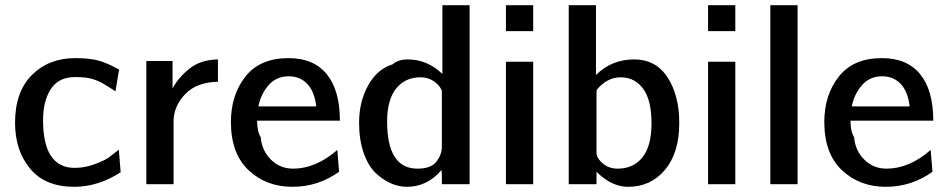

<svg xmlns="http://www.w3.org/2000/svg" viewBox="-20 -710 3653 740"><path d="M38 -237Q38 -356 103 -421Q168 -486 270 -486Q324 -486 358 -477Q392 -468 439 -442L425 -358Q416 -364 398 -375.5Q380 -387 371.5 -391.5Q363 -396 347 -402Q331 -408 313 -410.5Q295 -413 270 -413Q206 -413 176 -367Q146 -321 146 -247Q146 -63 268 -63Q308 -63 347 -78Q386 -93 398.5 -102.5Q411 -112 438 -133L445 -46Q358 10 266 10Q154 10 96 -60Q38 -130 38 -237Z M544 0V-475H645V-415V-369Q668 -412 711 -446Q754 -480 820 -481V-395Q738 -393 694.5 -348Q651 -303 649 -247V0Z M870 -240Q870 -344 926 -415Q982 -486 1092 -486Q1189 -486 1239.5 -424Q1290 -362 1290 -245H971Q971 -202 985 -181Q989 -130 1024 -95Q1059 -60 1110 -60Q1197 -60 1280 -132L1287 -48Q1206 10 1107 10Q1006 10 938 -54Q870 -118 870 -240ZM976 -300H1199Q1192 -358 1164 -387Q1136 -416 1093 -416Q1045 -416 1015 -381.5Q985 -347 976 -300Z M1364 -237Q1364 -318 1399 -381Q1434 -444 1493 -462Q1516 -481 1551 -481Q1627 -481 1685 -425V-690H1790V0H1683V-30Q1683 -34 1682.5 -42.5Q1682 -51 1682 -55Q1627 10 1548 10Q1518 10 1487.5 -3Q1457 -16 1428.5 -42.5Q1400 -69 1382 -119.5Q1364 -170 1364 -237ZM1472 -242Q1472 -60 1589 -60Q1642 -60 1662.5 -87.5Q1683 -115 1683 -144V-361Q1674 -382 1652 -397Q1630 -412 1601 -412Q1541 -412 1506.5 -368.5Q1472 -325 1472 -242Z M1930 0V-472H2035V0ZM1930 -590V-690H2035V-590Z M2172 0V-690H2277V-421Q2337 -481 2424 -481Q2508 -481 2553 -411.5Q2598 -342 2598 -236Q2598 -121 2543 -55.5Q2488 10 2401 10Q2337 10 2279 -48V0ZM2279 -118Q2282 -97 2305 -78.5Q2328 -60 2361 -60Q2421 -60 2456 -103.5Q2491 -147 2491 -234Q2491 -325 2458.5 -368.5Q2426 -412 2372 -412Q2320 -412 2280 -364Q2279 -356 2279 -338V-158Z M2709 0V-472H2814V0ZM2709 -590V-690H2814V-590Z M2949 0V-690H3054V0Z M3157 -240Q3157 -344 3213 -415Q3269 -486 3379 -486Q3476 -486 3526.5 -424Q3577 -362 3577 -245H3258Q3258 -202 3272 -181Q3276 -130 3311 -95Q3346 -60 3397 -60Q3484 -60 3567 -132L3574 -48Q3493 10 3394 10Q3293 10 3225 -54Q3157 -118 3157 -240ZM3263 -300H3486Q3479 -358 3451 -387Q3423 -416 3380 -416Q3332 -416 3302 -381.5Q3272 -347 3263 -300Z"/></svg>

Font: Coval
Style: Medium
Weight: 500
Foundry: Context Ltd
Version: Version 001.000